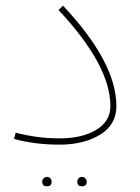

<svg xmlns="http://www.w3.org/2000/svg" viewBox="-20 -495 491 673"><path d="M189 12Q102 12 29 -8L35 -30Q110 -10 189 -10Q268 -10 317.5 -40Q367 -70 367 -123Q367 -266 185 -460L201 -475Q388 -276 388 -123Q388 -58 331 -23Q274 12 189 12ZM145 158Q128 158 128 142Q128 135 133 130Q138 125 145 125Q152 125 156.5 130Q161 135 161 142Q161 158 145 158ZM267 158Q251 158 251 142Q251 135 255.5 130Q260 125 267 125Q274 125 279 130Q284 135 284 142Q284 158 267 158Z"/></svg>

Font: FiraGO Thin
Style: Regular
Weight: 100
Designer: bBox Type
Foundry: bBox Type GmbH
Version: Version 1.001;PS 001.001;hotconv 1.0.88;makeotf.lib2.5.64775